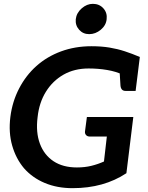

<svg xmlns="http://www.w3.org/2000/svg" viewBox="-20 -973 772 1001"><path d="M358 8Q278 8 213.5 -19Q149 -46 105 -96Q63 -146 43.5 -214Q24 -282 34 -363Q44 -443 79.5 -511.5Q115 -580 170 -629Q225 -678 298 -705Q371 -732 457 -732Q509 -732 551 -725Q593 -718 631 -705.5Q669 -693 709 -676L698 -587L621 -583Q586 -600 539.5 -608Q493 -616 442 -616Q368 -616 311.5 -584Q255 -552 219.5 -495Q184 -438 176 -362Q166 -283 188 -224Q210 -165 259 -132.5Q308 -100 381 -100Q422 -100 456.5 -108.5Q491 -117 522 -131L537 -261H449Q436 -261 429 -268.5Q422 -276 423 -287L433 -363H675L639 -70Q580 -31 510 -11.5Q440 8 358 8ZM603 -610 698 -587 687 -499H635Q622 -499 615.5 -506.5Q609 -514 608 -528ZM445 -795Q413 -795 392.5 -818Q372 -841 375 -873Q379 -906 406 -929.5Q433 -953 464 -953Q498 -953 519 -929.5Q540 -906 536 -873Q533 -841 505.5 -818Q478 -795 445 -795Z"/></svg>

Font: Aleo
Style: Bold Italic
Weight: 700
Italic angle: -7°
Version: Version 2.001;gftools[0.9.29]